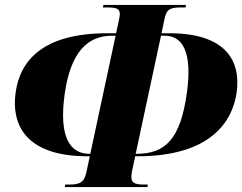

<svg xmlns="http://www.w3.org/2000/svg" viewBox="-20 -744 977 774"><path d="M241 10H574L576 0H563C518 0 503 -7 512 -53L525 -114H534C827 -114 917 -252 934 -371C952 -501 888 -610 663 -610H631L644 -671C652 -710 670 -714 715 -714H728L730 -724H397L395 -714H408C453 -714 469 -710 461 -671L448 -610H413C154 -610 61 -501 43 -371C26 -252 73 -114 333 -114H342L329 -53C320 -7 301 0 256 0H243ZM344 -124H340C267 -124 215 -184 241 -367C265 -536 335 -600 431 -600H446ZM527 -124 629 -600H644C715 -600 757 -536 733 -367C707 -184 647 -124 531 -124Z"/></svg>

Font: Noto Serif Display Black
Style: Italic
Weight: 900
Italic angle: -12°
Designer: Monotype Design Team
Foundry: Monotype Imaging Inc.
Version: Version 2.009